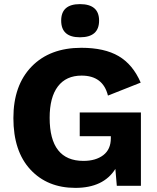

<svg xmlns="http://www.w3.org/2000/svg" viewBox="-20 -902 763 932"><path d="M368 -721Q277 -721 277 -802Q277 -882 368 -882Q461 -882 461 -802Q461 -721 368 -721ZM367 -356H664V0H547L540 -82Q482 10 346 10Q210 10 127.5 -79Q45 -168 45 -329Q45 -488 133.5 -579Q222 -670 375 -670Q487 -670 556 -629.5Q625 -589 663 -501L504 -438Q480 -535 376 -535Q301 -535 261 -482.5Q221 -430 221 -330Q221 -121 385 -121Q445 -121 481.5 -149Q518 -177 518 -231V-241H367Z"/></svg>

Font: Elaine Sans
Style: Bold
Weight: 700
Designer: Wei Huang
Foundry: Wei Huang
Version: Version 2.001;December 24, 2019;FontCreator 12.0.0.2547 64-b